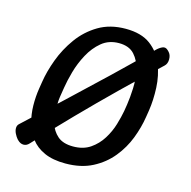

<svg xmlns="http://www.w3.org/2000/svg" viewBox="-82 -589 675 677"><g transform="rotate(15 255.0 -250.0)"><path d="M29 -32Q23 -39 18 -49Q13 -59 13 -68.5Q13 -78 19 -84Q87 -147 154.5 -210Q222 -273 288 -336Q354 -399 417 -462Q427 -472 438 -477Q449 -482 459 -472L462 -469Q472 -459 472 -442.5Q472 -426 462 -417Q394 -354 329 -290.5Q264 -227 200.5 -162Q137 -97 74 -29Q65 -19 53.5 -19Q42 -19 32 -29ZM446 -225Q440 -186 424.5 -145.5Q409 -105 381 -70.5Q353 -36 311.5 -14.5Q270 7 213 7Q167 7 136 -7Q105 -21 87 -45Q69 -69 60.5 -99Q52 -129 51.5 -161.5Q51 -194 56 -225L60 -250Q66 -289 82.5 -333.5Q99 -378 127.5 -417.5Q156 -457 198 -482Q240 -507 297 -507Q354 -507 387.5 -482Q421 -457 436.5 -417.5Q452 -378 454 -333.5Q456 -289 450 -250ZM370 -250Q374 -276 375.5 -310Q377 -344 370 -376.5Q363 -409 343.5 -430.5Q324 -452 287 -452Q250 -452 224 -430.5Q198 -409 180.5 -376.5Q163 -344 153.5 -310Q144 -276 140 -250L136 -225Q132 -203 131.5 -174.5Q131 -146 139 -119.5Q147 -93 167 -75.5Q187 -58 224 -58Q261 -58 286.5 -75.5Q312 -93 328.5 -119.5Q345 -146 353.5 -174.5Q362 -203 366 -225Z"/></g></svg>

Font: Winky Sans Light
Style: Italic
Weight: 300
Italic angle: -8.97852°
Designer: Simon Atzbach
Foundry: typofactur
Version: Version 1.205